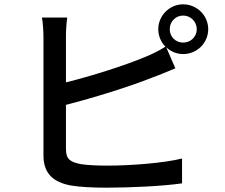

<svg xmlns="http://www.w3.org/2000/svg" viewBox="-20 -838 1040 888"><path d="M285 -667C285 -695 287 -730 291 -757H174C179 -730 181 -690 181 -667V-119C181 -35 227 5 308 20C351 27 408 30 472 30C582 30 732 23 822 10V-105C740 -84 584 -72 478 -72C430 -72 384 -74 353 -79C306 -89 285 -100 285 -149V-353C410 -385 579 -437 686 -480C718 -491 758 -509 791 -522L749 -619C770 -600 796 -588 827 -588C891 -588 943 -639 943 -703C943 -766 891 -818 827 -818C764 -818 712 -766 712 -703C712 -671 725 -643 745 -622C713 -602 682 -587 650 -574C554 -534 402 -486 285 -457ZM827 -641C792 -641 765 -668 765 -703C765 -738 792 -766 827 -766C862 -766 890 -738 890 -703C890 -668 862 -641 827 -641Z"/></svg>

Font: Spoqa Han Sans Neo Medium
Style: Regular
Weight: 500
Designer: [Spoqa Han Sans Neo] Dong-huui Kim  Younghwa Kang  Yujin Lee  [Noto Sans] Ryoko NISHIZUKA  (kana & ideographs); Paul D. 
Foundry: Spoqa (http://www.spoqa-han-sans.com)
Version: Version 1.000